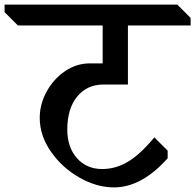

<svg xmlns="http://www.w3.org/2000/svg" viewBox="-67 -806 850 836"><path d="M226 -242Q226 -165 268 -117.5Q310 -70 378 -70Q437 -70 490.5 -102Q544 -134 605 -208L663 -150V-117Q550 10 429 10Q354 10 278.5 -33Q203 -76 154.5 -146Q106 -216 106 -293Q106 -352 136 -407Q166 -462 216 -496Q266 -530 324 -530H380V-695H11L-47 -753V-786H705L763 -728V-695H490V-438H384Q312 -438 269 -385.5Q226 -333 226 -242Z"/></svg>

Font: Inknut Antiqua Light
Style: Regular
Weight: 300
Designer: Claus Eggers Sørensen
Foundry: Claus Eggers Sørensen
Version: Version 1.003; ttfautohint (v1.8.2) -l 8 -r 50 -G 200 -x 14 